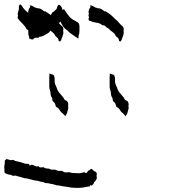

<svg xmlns="http://www.w3.org/2000/svg" viewBox="-223 -742 813 907"><path d="M10.7 -395.5Q15.6 -391.6 22.5 -390.6Q29.3 -389.6 32.2 -384.8Q36.1 -374 35.2 -363.3Q34.2 -352.5 38.1 -342.8Q41 -335.9 43.9 -330.1Q46.9 -323.2 48.8 -316.4Q55.7 -303.7 66.4 -293Q77.1 -282.2 83 -269.5Q86.9 -268.6 89.8 -266.6Q93.8 -264.6 95.7 -261.7Q98.6 -256.8 99.6 -251Q99.6 -246.1 98.6 -240.2Q99.6 -236.3 99.6 -232.4Q99.6 -229.5 98.6 -226.6Q96.7 -218.8 94.7 -211.9Q93.8 -207 90.8 -202.1Q86.9 -198.2 86.9 -192.4Q84 -195.3 80.1 -199.2Q77.1 -203.1 73.2 -206.1Q63.5 -212.9 58.6 -222.7Q52.7 -232.4 42 -237.3Q39.1 -243.2 38.1 -249Q36.1 -255.9 31.2 -259.8Q24.4 -263.7 24.4 -270.5Q24.4 -277.3 21.5 -282.2Q17.6 -287.1 16.6 -293Q16.6 -298.8 15.6 -304.7Q14.6 -311.5 11.7 -319.3Q9.8 -326.2 9.8 -333Q9.8 -337.9 9.8 -342.8Q9.8 -347.7 9.8 -353.5Q9.8 -363.3 9.8 -374Q9.8 -384.8 10.7 -395.5Z M-82 -716.8Q-80.1 -716.8 -75.2 -715.8Q-71.3 -713.9 -70.3 -713.9Q-64.5 -710 -58.6 -707Q-52.7 -705.1 -45.9 -703.1Q-37.1 -703.1 -29.3 -699.2Q-21.5 -694.3 -15.6 -689.5Q-12.7 -686.5 -9.8 -688.5Q-7.8 -689.5 -4.9 -685.5Q7.8 -678.7 18.6 -668.9Q29.3 -659.2 39.1 -649.4Q46.9 -643.6 52.7 -635.7Q58.6 -628.9 65.4 -622.1Q73.2 -618.2 75.2 -610.4Q77.1 -605.5 76.2 -601.6Q76.2 -597.7 75.2 -594.7Q77.1 -589.8 76.2 -585.9Q76.2 -581.1 74.2 -577.1Q73.2 -571.3 70.3 -565.4Q67.4 -559.6 66.4 -553.7Q64.5 -551.8 62.5 -547.9Q61.5 -545.9 59.6 -545.9Q58.6 -545.9 57.6 -546.9Q53.7 -547.9 53.7 -550.8Q53.7 -553.7 52.7 -556.6Q50.8 -563.5 44.9 -566.4Q39.1 -570.3 37.1 -575.2Q32.2 -585 22.5 -591.8Q12.7 -597.7 5.9 -606.4Q1 -608.4 -2.9 -611.3Q-6.8 -614.3 -9.8 -617.2Q-12.7 -622.1 -17.6 -622.1Q-22.5 -622.1 -26.4 -624Q-38.1 -633.8 -52.7 -634.8Q-68.4 -636.7 -81.1 -642.6Q-87.9 -643.6 -89.8 -649.4Q-90.8 -655.3 -86.9 -660.2Q-87.9 -661.1 -87.9 -662.1Q-88.9 -663.1 -88.9 -664.1Q-89.8 -665 -89.8 -666Q-89.8 -667 -89.8 -668Q-89.8 -670.9 -89.8 -672.9Q-88.9 -675.8 -87.9 -677.7Q-89.8 -681.6 -89.8 -684.6Q-89.8 -686.5 -89.8 -687.5Q-88.9 -693.4 -86.9 -698.2Q-85.9 -702.1 -82 -706.1Q-79.1 -710.9 -82 -714.8Q-83 -715.8 -83 -716.8Q-82 -716.8 -82 -716.8Z M-193.4 9.8Q-193.4 9.8 -192.4 9.8Q-191.4 9.8 -190.4 9.8Q-188.5 9.8 -186.5 10.7Q-181.6 11.7 -175.8 13.7Q-170.9 15.6 -165 13.7Q-161.1 12.7 -157.2 14.6Q-154.3 17.6 -149.4 18.6Q-141.6 20.5 -132.8 22.5Q-124 25.4 -115.2 27.3Q-109.4 30.3 -103.5 31.2Q-96.7 32.2 -89.8 32.2Q-85.9 32.2 -85 36.1Q-84 41 -80.1 39.1Q-73.2 34.2 -66.4 38.1Q-58.6 42 -51.8 43.9Q-48.8 46.9 -45.9 43.9Q-42 41 -40 43.9Q-37.1 49.8 -29.3 48.8Q-22.5 47.9 -16.6 47.9Q-12.7 52.7 -4.9 53.7Q2 53.7 8.8 54.7Q15.6 59.6 24.4 59.6Q33.2 58.6 41 60.5Q47.9 65.4 55.7 65.4Q63.5 64.5 71.3 65.4Q75.2 69.3 81.1 71.3Q86.9 73.2 92.8 72.3Q99.6 70.3 106.4 72.3Q113.3 74.2 120.1 75.2Q132.8 76.2 146.5 76.2Q159.2 77.1 171.9 72.3Q173.8 70.3 175.8 71.3Q176.8 73.2 178.7 74.2Q184.6 77.1 187.5 73.2Q191.4 69.3 192.4 65.4Q196.3 63.5 200.2 61.5Q203.1 59.6 206.1 55.7Q211.9 55.7 215.8 60.5Q218.8 65.4 223.6 67.4Q229.5 68.4 232.4 73.2Q234.4 77.1 234.4 81.1Q234.4 82 234.4 83Q234.4 85 233.4 86.9Q233.4 87.9 232.4 89.8Q233.4 91.8 234.4 93.8Q234.4 96.7 234.4 98.6Q233.4 105.5 229.5 110.4Q224.6 115.2 220.7 120.1Q220.7 124 217.8 127.9Q215.8 130.9 211.9 132.8Q210.9 137.7 207 132.8Q204.1 128.9 203.1 134.8Q203.1 138.7 199.2 138.7Q195.3 139.6 192.4 139.6Q179.7 142.6 166 144.5Q156.2 145.5 146.5 145.5Q142.6 145.5 139.6 145.5Q127.9 145.5 116.2 144.5Q105.5 142.6 93.8 140.6Q83 139.6 72.3 137.7Q61.5 134.8 50.8 133.8Q43 133.8 37.1 130.9Q30.3 128.9 22.5 127Q16.6 127 10.7 125Q4.9 123 -2 123Q-6.8 124 -10.7 122.1Q-14.6 120.1 -18.6 118.2Q-25.4 117.2 -31.2 116.2Q-38.1 114.3 -43.9 112.3Q-52.7 111.3 -59.6 110.4Q-66.4 108.4 -74.2 106.4Q-81.1 105.5 -86.9 103.5Q-92.8 100.6 -99.6 100.6Q-104.5 100.6 -108.4 99.6Q-113.3 97.7 -117.2 96.7Q-124 94.7 -130.9 92.8Q-137.7 91.8 -144.5 88.9Q-149.4 86.9 -154.3 87.9Q-159.2 88.9 -164.1 87.9Q-169.9 84 -176.8 83Q-183.6 83 -189.5 80.1Q-192.4 78.1 -196.3 77.1Q-201.2 76.2 -201.2 72.3Q-203.1 68.4 -202.1 64.5Q-202.1 59.6 -202.1 55.7Q-203.1 51.8 -203.1 47.9Q-202.1 43 -202.1 39.1Q-200.2 31.2 -200.2 23.4Q-202.1 19.5 -199.2 15.6Q-196.3 12.7 -193.4 9.8Q-193.4 9.8 -193.4 9.8Q-193.4 9.8 -193.4 9.8Z M-127.9 -721.7Q-121.1 -717.8 -118.2 -711.9Q-115.2 -706.1 -110.4 -701.2Q-105.5 -693.4 -96.7 -687.5Q-88.9 -681.6 -83 -673.8Q-80.1 -667 -74.2 -662.1Q-69.3 -657.2 -63.5 -651.4Q-59.6 -646.5 -54.7 -641.6Q-48.8 -636.7 -44.9 -630.9Q-41 -626 -41 -620.1Q-40 -613.3 -42 -607.4Q-40 -601.6 -41 -596.7Q-41 -590.8 -43.9 -585Q-44.9 -580.1 -46.9 -574.2Q-48.8 -568.4 -53.7 -565.4Q-65.4 -567.4 -69.3 -576.2Q-74.2 -585.9 -80.1 -592.8Q-83 -596.7 -87.9 -598.6Q-92.8 -600.6 -96.7 -603.5Q-103.5 -617.2 -115.2 -628.9Q-127 -639.6 -136.7 -652.3Q-140.6 -656.2 -139.6 -661.1Q-138.7 -665 -137.7 -669.9Q-139.6 -672.9 -139.6 -676.8Q-139.6 -678.7 -138.7 -680.7Q-136.7 -686.5 -135.7 -691.4Q-132.8 -698.2 -133.8 -707Q-134.8 -714.8 -128.9 -720.7Q-128.9 -721.7 -127.9 -720.7Q-127.9 -720.7 -127.9 -721.7ZM79.1 -699.2Q85.9 -690.4 90.8 -681.6Q96.7 -672.9 103.5 -665Q109.4 -657.2 118.2 -651.4Q127 -646.5 135.7 -641.6Q138.7 -638.7 143.6 -636.7Q147.5 -634.8 149.4 -630.9Q152.3 -625 152.3 -618.2Q152.3 -611.3 152.3 -604.5Q152.3 -600.6 152.3 -597.7Q152.3 -595.7 152.3 -594.7Q152.3 -589.8 151.4 -585Q150.4 -579.1 148.4 -573.2Q147.5 -567.4 147.5 -561.5Q147.5 -561.5 146.5 -560.5Q144.5 -560.5 142.6 -562.5Q138.7 -565.4 136.7 -566.4Q128.9 -572.3 121.1 -577.1Q112.3 -583 104.5 -588.9Q96.7 -597.7 85.9 -605.5Q75.2 -614.3 70.3 -626Q63.5 -634.8 59.6 -646.5Q55.7 -657.2 57.6 -668.9Q57.6 -668.9 57.6 -668.9Q57.6 -668.9 57.6 -668.9Q56.6 -672.9 56.6 -676.8Q56.6 -680.7 57.6 -684.6Q62.5 -688.5 68.4 -691.4Q74.2 -695.3 79.1 -699.2Z M55.7 -719.7Q64.5 -715.8 68.4 -707Q71.3 -699.2 74.2 -691.4Q76.2 -686.5 76.2 -682.6Q76.2 -677.7 75.2 -673.8Q77.1 -669.9 77.1 -666Q77.1 -662.1 75.2 -658.2Q72.3 -650.4 66.4 -644.5Q58.6 -636.7 51.8 -628.9Q43.9 -622.1 40 -612.3Q39.1 -608.4 36.1 -606.4Q34.2 -604.5 30.3 -603.5Q26.4 -601.6 21.5 -600.6Q16.6 -599.6 13.7 -595.7Q11.7 -592.8 9.8 -589.8Q6.8 -586.9 2.9 -585Q-2 -582 -6.8 -579.1Q-11.7 -576.2 -17.6 -573.2Q-21.5 -571.3 -27.3 -569.3Q-32.2 -568.4 -37.1 -568.4Q-40 -562.5 -45.9 -563.5Q-51.8 -564.5 -55.7 -563.5Q-61.5 -563.5 -64.5 -558.6Q-65.4 -555.7 -69.3 -555.7Q-70.3 -555.7 -72.3 -555.7Q-75.2 -556.6 -80.1 -557.6Q-84 -558.6 -85 -561.5Q-85 -568.4 -87.9 -575.2Q-90.8 -582 -88.9 -588.9Q-89.8 -591.8 -89.8 -593.8Q-89.8 -596.7 -88.9 -599.6Q-89.8 -600.6 -89.8 -601.6Q-88.9 -603.5 -88.9 -604.5Q-89.8 -607.4 -89.8 -610.4Q-89.8 -612.3 -88.9 -615.2Q-87.9 -620.1 -87.9 -626Q-82 -626 -75.2 -626Q-68.4 -625 -65.4 -630.9Q-61.5 -632.8 -56.6 -632.8Q-51.8 -632.8 -47.9 -634.8Q-42 -636.7 -37.1 -639.6Q-32.2 -642.6 -26.4 -643.6Q-21.5 -641.6 -19.5 -642.6Q-16.6 -643.6 -16.6 -648.4Q-11.7 -651.4 -6.8 -653.3Q-2 -656.2 2.9 -658.2Q9.8 -663.1 15.6 -669.9Q21.5 -676.8 24.4 -683.6Q29.3 -685.5 32.2 -688.5Q36.1 -691.4 40 -695.3Q45.9 -700.2 46.9 -707Q47.9 -714.8 54.7 -719.7Q54.7 -719.7 54.7 -719.7Q54.7 -719.7 54.7 -719.7Q54.7 -719.7 55.7 -719.7Z M295.9 -395.5Q300.8 -391.6 307.6 -390.6Q314.5 -389.6 317.4 -384.8Q321.3 -374 320.3 -363.3Q319.3 -352.5 323.2 -342.8Q326.2 -335.9 329.1 -330.1Q332 -323.2 334 -316.4Q340.8 -303.7 351.6 -293Q362.3 -282.2 368.2 -269.5Q372.1 -268.6 375 -266.6Q378.9 -264.6 380.9 -261.7Q383.8 -256.8 384.8 -251Q384.8 -246.1 383.8 -240.2Q384.8 -236.3 384.8 -232.4Q384.8 -229.5 383.8 -226.6Q381.8 -218.8 379.9 -211.9Q378.9 -207 376 -202.1Q372.1 -198.2 372.1 -192.4Q369.1 -195.3 365.2 -199.2Q362.3 -203.1 358.4 -206.1Q348.6 -212.9 343.8 -222.7Q337.9 -232.4 327.1 -237.3Q324.2 -243.2 323.2 -249Q321.3 -255.9 316.4 -259.8Q309.6 -263.7 309.6 -270.5Q309.6 -277.3 306.6 -282.2Q302.7 -287.1 301.8 -293Q301.8 -298.8 300.8 -304.7Q299.8 -311.5 296.9 -319.3Q294.9 -326.2 294.9 -333Q294.9 -337.9 294.9 -342.8Q294.9 -347.7 294.9 -353.5Q294.9 -363.3 294.9 -374Q294.9 -384.8 295.9 -395.5Z M203.1 -716.8Q205.1 -716.8 210 -715.8Q213.9 -713.9 214.8 -713.9Q220.7 -710 226.6 -707Q232.4 -705.1 239.3 -703.1Q248 -703.1 255.9 -699.2Q263.7 -694.3 269.5 -689.5Q272.5 -686.5 275.4 -688.5Q277.3 -689.5 280.3 -685.5Q293 -678.7 303.7 -668.9Q314.5 -659.2 324.2 -649.4Q332 -643.6 337.9 -635.7Q343.8 -628.9 350.6 -622.1Q358.4 -618.2 360.4 -610.4Q362.3 -605.5 361.3 -601.6Q361.3 -597.7 360.4 -594.7Q362.3 -589.8 361.3 -585.9Q361.3 -581.1 359.4 -577.1Q358.4 -571.3 355.5 -565.4Q352.5 -559.6 351.6 -553.7Q349.6 -551.8 347.7 -547.9Q346.7 -545.9 344.7 -545.9Q343.8 -545.9 342.8 -546.9Q338.9 -547.9 338.9 -550.8Q338.9 -553.7 337.9 -556.6Q335.9 -563.5 330.1 -566.4Q324.2 -570.3 322.3 -575.2Q317.4 -585 307.6 -591.8Q297.9 -597.7 291 -606.4Q286.1 -608.4 282.2 -611.3Q278.3 -614.3 275.4 -617.2Q272.5 -622.1 267.6 -622.1Q262.7 -622.1 258.8 -624Q247.1 -633.8 232.4 -634.8Q216.8 -636.7 204.1 -642.6Q197.3 -643.6 195.3 -649.4Q194.3 -655.3 198.2 -660.2Q197.3 -661.1 197.3 -662.1Q196.3 -663.1 196.3 -664.1Q195.3 -665 195.3 -666Q195.3 -667 195.3 -668Q195.3 -670.9 195.3 -672.9Q196.3 -675.8 197.3 -677.7Q195.3 -681.6 195.3 -684.6Q195.3 -686.5 195.3 -687.5Q196.3 -693.4 198.2 -698.2Q199.2 -702.1 203.1 -706.1Q206.1 -710.9 203.1 -714.8Q202.1 -715.8 202.1 -716.8Q203.1 -716.8 203.1 -716.8Z"/></svg>

Font: YzWr
Style: Regular
Weight: 400
Version: Version 1.0